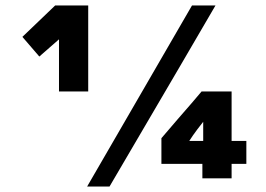

<svg xmlns="http://www.w3.org/2000/svg" viewBox="-20 -653 974 703"><path d="M718 -318H828V-137H882V-53H828V0H721V-53H571V-147Q590 -170 631 -217Q688 -282 718 -318ZM724 -137V-207Q713 -192 703 -180Q685 -156 673 -137ZM769 -633 640 -412Q473 -126 381 30H299L683 -633ZM303 -633V-318H196V-509L124 -446L62 -518L182 -633Z"/></svg>

Font: Tajawal ExtraBold
Style: Regular
Weight: 800
Designer: Boutros Fonts
Foundry: Created by Boutros International 2017
Version: Version 1.700